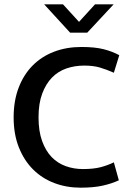

<svg xmlns="http://www.w3.org/2000/svg" viewBox="-20 -857 603 887"><path d="M363 -76Q412 -76 444.5 -84.5Q477 -93 506 -107L529 -24Q497 -9 455 0.5Q413 10 352 10Q287 10 230.5 -11.5Q174 -33 132.5 -74.5Q91 -116 67 -176.5Q43 -237 43 -315Q43 -391 66 -451.5Q89 -512 130.5 -554Q172 -596 229.5 -618Q287 -640 356 -640Q419 -640 459.5 -629.5Q500 -619 531 -602L506 -521Q472 -536 441.5 -545Q411 -554 369 -554Q326 -554 287.5 -541Q249 -528 220.5 -499Q192 -470 175 -424.5Q158 -379 158 -315Q158 -251 174.5 -205.5Q191 -160 218.5 -131.5Q246 -103 283.5 -89.5Q321 -76 363 -76ZM184 -837H271L345 -756L419 -837H505L383 -706H304Z"/></svg>

Font: Mukta Medium
Style: Regular
Weight: 500
Designer: Girish Dalvi and Yashodeep Gholap
Foundry: Ek Type
Version: Version 2.538;PS 1.002;hotconv 16.6.51;makeotf.lib2.5.65220;